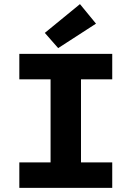

<svg xmlns="http://www.w3.org/2000/svg" viewBox="-20 -914 640 934"><path d="M74 0V-124H226V-528H74V-652H526V-528H374V-124H526V0ZM263 -680 198 -754 369 -894 447 -799Z"/></svg>

Font: Source Code Pro ExtraLight
Style: Bold
Weight: 700
Monospace: yes
Version: Version 1.018;hotconv 1.0.116;makeotfexe 2.5.65601